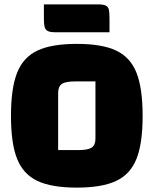

<svg xmlns="http://www.w3.org/2000/svg" viewBox="-20 -840 700 875"><path d="M330 -640Q445 -640 509.5 -609.5Q574 -579 602 -508.5Q630 -438 630 -312Q630 -186 602 -116Q574 -46 509.5 -15.5Q445 15 330 15Q215 15 150.5 -15.5Q86 -46 58 -116Q30 -186 30 -312Q30 -438 58 -508.5Q86 -579 150.5 -609.5Q215 -640 330 -640ZM336 -156Q381 -156 398 -167.5Q415 -179 415 -209V-469H323Q279 -469 262 -457.5Q245 -446 245 -416V-156ZM180 -757V-820H427Q451 -820 462 -814.5Q473 -809 476 -796.5Q479 -784 479 -757V-693H233Q209 -693 198 -698.5Q187 -704 183.5 -717Q180 -730 180 -757Z"/></svg>

Font: Changa ExtraBold
Style: Regular
Weight: 800
Designer: Eduardo Rodriguez Tunni
Foundry: Eduardo Rodriguez Tunni
Version: Version 2.002; ttfautohint (v1.5) -l 8 -r 50 -G 220 -x 14 -H